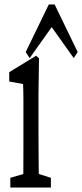

<svg xmlns="http://www.w3.org/2000/svg" viewBox="-20 -784 365 853"><path d="M25.9 49.3V5.9L109.9 -18.6H128.4L206.1 5.9V49.3ZM82.5 49.3Q83.5 22 83.7 -23.7Q84 -69.3 84 -117.7Q84 -166 84 -203.1V-259.8Q84 -309.1 84 -342Q84 -375 82.5 -410.6L21 -421.9V-463.4L140.6 -536.6L153.3 -524.9L150.9 -361.8V-203.1Q150.9 -165.5 151.4 -117.4Q151.9 -69.3 152.1 -24.2Q152.3 21 153.3 49.3ZM307.6 -525.9 177.7 -708.5H241.7L111.8 -525.9L94.2 -552.7L196.8 -764.2H222.7L325.2 -552.7Z"/></svg>

Font: Scarab Serif
Style: Regular
Weight: 400
Designer: John Roberts
Foundry: Scarab
Version: 1.0